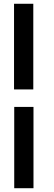

<svg xmlns="http://www.w3.org/2000/svg" viewBox="-20 -761 284 1008"><path d="M53.7 -291.5V-741.2H154.8V-291.5ZM54.7 227.1V-199.7H155.8V227.1Z"/></svg>

Font: Ride Light
Style: Bold
Weight: 600
Version: Version 3.000